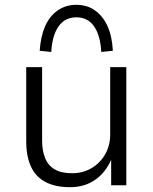

<svg xmlns="http://www.w3.org/2000/svg" viewBox="-20 -770 635 798"><path d="M271 8Q211 8 170 -13Q129 -34 109 -77Q89 -120 89 -183V-491H155V-186Q155 -144 167.5 -113Q180 -82 207.5 -66Q235 -50 279 -50Q325 -50 361 -71.5Q397 -93 417.5 -129.5Q438 -166 438 -211V-491H505V0H442V-113H445Q422 -56 377.5 -24Q333 8 271 8ZM193 -554 145 -559Q149 -619 167.5 -661Q186 -703 219.5 -726.5Q253 -750 297 -750Q342 -750 375 -726.5Q408 -703 427 -661Q446 -619 449 -559L401 -554Q397 -623 371 -660.5Q345 -698 297 -698Q250 -698 223.5 -660.5Q197 -623 193 -554Z"/></svg>

Font: Nunito Sans 9pt Light
Style: Regular
Weight: 300
Version: Version 3.101;gftools[0.9.27]